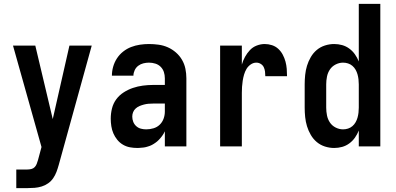

<svg xmlns="http://www.w3.org/2000/svg" viewBox="-20 -755 2040 990"><path d="M64 215V119H121Q131 119 141.5 116.5Q152 114 159 106.5Q166 99 169.5 89.5Q173 80 176 70L194 3L47 -520H162L252 -141L338 -520H453L283 95Q278 113 271.5 130.5Q265 148 254.5 163.5Q244 179 228.5 190Q213 201 195 206.5Q177 212 158.5 213.5Q140 215 121 215Z M689 8Q669 8 650 4.5Q631 1 614 -9Q597 -19 584.5 -34.5Q572 -50 564.5 -67.5Q557 -85 554 -104.5Q551 -124 551 -143Q551 -170 557.5 -196Q564 -222 579.5 -243Q595 -264 617.5 -278.5Q640 -293 665 -301.5Q690 -310 716.5 -313.5Q743 -317 769 -317H830V-351Q830 -368 825 -383.5Q820 -399 808.5 -410.5Q797 -422 781 -427Q765 -432 748 -432Q734 -432 719.5 -428.5Q705 -425 693 -416Q681 -407 674.5 -393Q668 -379 668 -365H557Q557 -388 563.5 -411Q570 -434 583 -454Q596 -474 615 -489Q634 -504 656 -512.5Q678 -521 701.5 -524.5Q725 -528 748 -528Q773 -528 798 -524.5Q823 -521 845.5 -511Q868 -501 887 -484.5Q906 -468 918.5 -446.5Q931 -425 936 -400.5Q941 -376 941 -351V0H830V-78Q825 -68 823.5 -65.5Q822 -63 819 -58.5Q816 -54 812.5 -49.5Q809 -45 805.5 -41Q802 -37 798 -33Q794 -29 790 -25.5Q786 -22 781.5 -19Q777 -16 772.5 -13Q768 -10 763 -7.5Q758 -5 753 -3Q748 -1 742.5 0.5Q737 2 732 3.5Q727 5 721.5 5.5Q716 6 710.5 6.5Q705 7 699.5 7.5Q694 8 689 8ZM734 -88Q753 -88 771.5 -93.5Q790 -99 803.5 -112Q817 -125 823.5 -143Q830 -161 830 -180V-221H769Q757 -221 745.5 -220Q734 -219 722.5 -216Q711 -213 700 -208.5Q689 -204 680 -196Q671 -188 666.5 -177Q662 -166 662 -154Q662 -140 667 -127Q672 -114 682.5 -104.5Q693 -95 706.5 -91.5Q720 -88 734 -88Z M1115 0V-520H1227V-422Q1233 -443 1243.5 -462Q1254 -481 1268.5 -496.5Q1283 -512 1303.5 -520Q1324 -528 1345 -528Q1364 -528 1382.5 -522Q1401 -516 1415 -503Q1429 -490 1438 -473Q1447 -456 1452 -437.5Q1457 -419 1458.5 -400Q1460 -381 1460 -362H1348Q1348 -374 1346.5 -386Q1345 -398 1340 -408.5Q1335 -419 1324.5 -425.5Q1314 -432 1302 -432Q1286 -432 1272.5 -422.5Q1259 -413 1251 -399.5Q1243 -386 1238.5 -370.5Q1234 -355 1231.5 -339Q1229 -323 1228 -307.5Q1227 -292 1227 -276V0Z M1703 8Q1679 8 1655.5 0.5Q1632 -7 1613.5 -22.5Q1595 -38 1582.5 -59.5Q1570 -81 1563 -104Q1556 -127 1553.5 -151.5Q1551 -176 1551 -200V-320Q1551 -344 1553.5 -368.5Q1556 -393 1563 -416Q1570 -439 1582.5 -460.5Q1595 -482 1613.5 -497.5Q1632 -513 1655.5 -520.5Q1679 -528 1703 -528Q1724 -528 1744 -522.5Q1764 -517 1781 -504.5Q1798 -492 1810 -475Q1822 -458 1830 -438V-735H1941V0H1830V-82Q1822 -62 1810 -45Q1798 -28 1781 -15.5Q1764 -3 1744 2.5Q1724 8 1703 8ZM1749 -88Q1749 -88 1749 -88Q1749 -88 1749 -88Q1762 -88 1774.5 -92Q1787 -96 1797 -104.5Q1807 -113 1813.5 -124.5Q1820 -136 1823.5 -148.5Q1827 -161 1828.5 -174Q1830 -187 1830 -200V-320Q1830 -333 1828.5 -346Q1827 -359 1823.5 -371.5Q1820 -384 1813.5 -395.5Q1807 -407 1797 -415.5Q1787 -424 1774.5 -428Q1762 -432 1749 -432Q1729 -432 1710.5 -422.5Q1692 -413 1681 -396.5Q1670 -380 1666 -360Q1662 -340 1662 -320V-200Q1662 -180 1666 -160Q1670 -140 1681 -123.5Q1692 -107 1710.5 -97.5Q1729 -88 1749 -88Z"/></svg>

Font: Iosevka SS04
Style: Bold
Weight: 700
Monospace: yes
Designer: Belleve Invis
Foundry: Belleve Invis
Version: Version 19.0.0; ttfautohint (v1.8.4)